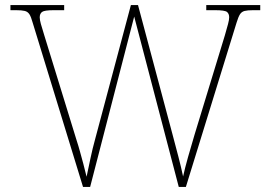

<svg xmlns="http://www.w3.org/2000/svg" viewBox="-20 -734 1061 754"><path d="M108 -646Q102 -668 95.5 -678Q89 -688 77.5 -691Q66 -694 43 -694H21V-714H232V-694H191Q154 -694 145 -687Q136 -680 136 -666Q136 -656 140.5 -640Q145 -624 154 -595L279 -189Q289 -158 295 -135.5Q301 -113 307 -91.5Q313 -70 320 -40Q329 -82 336 -115.5Q343 -149 354 -189L494 -714H522L657 -208Q670 -159 680.5 -119Q691 -79 699 -41Q706 -73 718.5 -117.5Q731 -162 744 -205L863 -595Q871 -623 875.5 -639.5Q880 -656 880 -666Q880 -680 871.5 -687Q863 -694 825 -694H790V-714H1002V-694H974Q952 -694 940.5 -691Q929 -688 922.5 -678Q916 -668 909 -645L710 0H682L507 -669L334 0H306Z"/></svg>

Font: Noto Serif Devanagari Thin
Style: Regular
Weight: 100
Designer: Universal Thirst, Indian Type Foundry and the Monotype Design Team
Foundry: Monotype Imaging Inc.
Version: Version 2.004; ttfautohint (v1.8.4.7-5d5b)